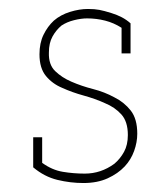

<svg xmlns="http://www.w3.org/2000/svg" viewBox="-20 -400 357 428"><path d="M258 -29Q272 -44 279 -63.5Q286 -83 286 -102Q286 -135 271.5 -153.5Q257 -172 235 -183Q213 -195 187.5 -201.5Q162 -208 139 -218Q118 -227 103 -241.5Q88 -256 89 -283Q89 -304 97 -318.5Q105 -333 117 -343Q129 -351 145 -355Q161 -359 174 -359Q195 -359 214.5 -354Q234 -349 251 -338V-281H271V-348Q262 -356 251.5 -361.5Q241 -367 228 -371Q212 -376 201.5 -378Q191 -380 176 -380Q157 -380 136 -373.5Q115 -367 100 -354Q86 -341 77 -322.5Q68 -304 68 -279Q68 -248 82.5 -230.5Q97 -213 119 -204Q141 -194 166.5 -187Q192 -180 214 -170Q236 -161 250.5 -145Q265 -129 265 -99Q265 -77 256.5 -61.5Q248 -46 235 -35Q220 -24 203.5 -18.5Q187 -13 169 -13Q144 -13 120 -17Q96 -21 74 -37V-94H54V-27Q79 -6 108 1Q137 8 166 8Q197 8 220 -2.5Q243 -13 258 -29Z"/></svg>

Font: Josefin Slab ExtraLight
Style: Regular
Weight: 250
Designer: Santiago Orozco
Foundry: Typemade
Version: Version 2.000